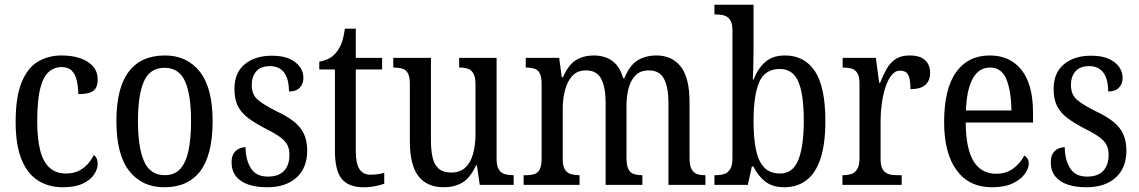

<svg xmlns="http://www.w3.org/2000/svg" viewBox="-20 -780 4807 810"><path d="M244 10Q186 10 141 -18Q96 -46 71 -107Q46 -168 46 -265Q46 -372 71.5 -433.5Q97 -495 141 -520.5Q185 -546 239 -546Q284 -546 318 -534.5Q352 -523 372 -500.5Q392 -478 392 -444Q392 -421 383.5 -407.5Q375 -394 356.5 -388.5Q338 -383 310 -383Q310 -414 304 -440Q298 -466 283 -481.5Q268 -497 240 -497Q209 -497 185.5 -476.5Q162 -456 149.5 -406Q137 -356 137 -266Q137 -195 149.5 -146Q162 -97 189 -72.5Q216 -48 258 -48Q288 -48 310.5 -58.5Q333 -69 349.5 -87.5Q366 -106 376 -126Q384 -120 388 -111Q392 -102 392 -88Q392 -67 377 -44Q362 -21 329.5 -5.5Q297 10 244 10Z M673 10Q579 10 525 -59Q471 -128 471 -269Q471 -409 523 -477.5Q575 -546 676 -546Q769 -546 823 -477.5Q877 -409 877 -269Q877 -128 825.5 -59Q774 10 673 10ZM675 -41Q716 -41 740 -67Q764 -93 775 -143.5Q786 -194 786 -269Q786 -381 760.5 -437.5Q735 -494 674 -494Q613 -494 587.5 -437.5Q562 -381 562 -269Q562 -157 588 -99Q614 -41 675 -41Z M1107 10Q1061 10 1027.5 -1.5Q994 -13 975.5 -36.5Q957 -60 957 -95Q957 -119 966 -133Q975 -147 989 -153Q1003 -159 1016 -159Q1016 -107 1038 -71Q1060 -35 1110 -35Q1156 -35 1178.5 -59.5Q1201 -84 1201 -126Q1201 -151 1192.5 -168Q1184 -185 1162.5 -201Q1141 -217 1103 -236Q1056 -260 1026.5 -282.5Q997 -305 983 -333.5Q969 -362 969 -405Q969 -473 1012.5 -509Q1056 -545 1127 -545Q1172 -545 1201 -532Q1230 -519 1245 -498Q1260 -477 1260 -452Q1260 -426 1244.5 -410Q1229 -394 1199 -394Q1199 -447 1178.5 -474Q1158 -501 1119 -501Q1080 -501 1061 -479Q1042 -457 1042 -422Q1042 -382 1066 -360.5Q1090 -339 1146 -311Q1191 -290 1219.5 -267.5Q1248 -245 1262 -215.5Q1276 -186 1276 -144Q1276 -72 1231 -31Q1186 10 1107 10Z M1514 10Q1452 10 1422.5 -24.5Q1393 -59 1393 -145V-487H1327V-520Q1349 -524 1366.5 -532.5Q1384 -541 1397 -557Q1411 -573 1420 -595.5Q1429 -618 1435 -659H1481V-536H1592V-487H1481V-143Q1481 -90 1496.5 -66.5Q1512 -43 1542 -43Q1560 -43 1573.5 -45Q1587 -47 1601 -51V-5Q1588 0 1564.5 5Q1541 10 1514 10Z M1852 10Q1782 10 1745.5 -36.5Q1709 -83 1709 -186V-427Q1709 -457 1700.5 -471.5Q1692 -486 1677 -490.5Q1662 -495 1642 -495H1639V-536H1798V-189Q1798 -144 1805.5 -113.5Q1813 -83 1832 -67.5Q1851 -52 1884 -52Q1920 -52 1942.5 -72.5Q1965 -93 1975.5 -130Q1986 -167 1986 -215V-422Q1986 -454 1977.5 -469.5Q1969 -485 1954 -490Q1939 -495 1920 -495H1917V-536H2075V-109Q2075 -80 2084.5 -65Q2094 -50 2109.5 -45.5Q2125 -41 2143 -41H2147V0H2004L1992 -82H1988Q1963 -28 1929.5 -9Q1896 10 1852 10Z M2189 0V-41H2202Q2221 -41 2235.5 -46Q2250 -51 2257.5 -66.5Q2265 -82 2265 -113V-426Q2265 -456 2257 -471Q2249 -486 2234 -490.5Q2219 -495 2201 -495H2198V-536H2339L2350 -454H2355Q2378 -507 2410 -526.5Q2442 -546 2485 -546Q2513 -546 2537.5 -537Q2562 -528 2580.5 -507Q2599 -486 2609 -450H2614Q2637 -506 2671 -526Q2705 -546 2749 -546Q2815 -546 2852 -499Q2889 -452 2889 -349V-113Q2889 -82 2897.5 -66.5Q2906 -51 2920 -46Q2934 -41 2953 -41H2956V0H2800V-346Q2800 -411 2781.5 -447Q2763 -483 2717 -483Q2682 -483 2661.5 -462.5Q2641 -442 2632 -408Q2623 -374 2623 -334V-114Q2623 -82 2631 -66.5Q2639 -51 2654 -46Q2669 -41 2687 -41H2690V0H2535V-346Q2535 -411 2516.5 -447Q2498 -483 2452 -483Q2416 -483 2395 -460.5Q2374 -438 2364 -401Q2354 -364 2354 -321V-108Q2354 -79 2363.5 -64.5Q2373 -50 2388.5 -45.5Q2404 -41 2422 -41H2425V0Z M3288 10Q3239 10 3208 -14.5Q3177 -39 3158 -78H3152L3135 0H2994V-41H3001Q3020 -41 3035.5 -46Q3051 -51 3060.5 -66.5Q3070 -82 3070 -113V-651Q3070 -681 3060.5 -695.5Q3051 -710 3035.5 -714.5Q3020 -719 3001 -719H2994V-760H3159V-575Q3159 -558 3158.5 -532.5Q3158 -507 3157.5 -482.5Q3157 -458 3156 -444H3159Q3177 -491 3208.5 -518.5Q3240 -546 3292 -546Q3374 -546 3418 -479.5Q3462 -413 3462 -269Q3462 -173 3441.5 -111Q3421 -49 3382 -19.5Q3343 10 3288 10ZM3271 -48Q3325 -48 3348 -105.5Q3371 -163 3371 -271Q3371 -382 3348 -435.5Q3325 -489 3270 -489Q3207 -489 3183 -433.5Q3159 -378 3159 -270Q3159 -199 3169 -149.5Q3179 -100 3203.5 -74Q3228 -48 3271 -48Z M3534 0V-41H3537Q3556 -41 3571.5 -46Q3587 -51 3596.5 -66.5Q3606 -82 3606 -114V-427Q3606 -457 3597 -471.5Q3588 -486 3572.5 -490.5Q3557 -495 3537 -495H3535V-536H3675L3689 -431H3693Q3705 -462 3720 -488.5Q3735 -515 3758 -530.5Q3781 -546 3817 -546Q3862 -546 3883 -526Q3904 -506 3904 -472Q3904 -441 3884.5 -422.5Q3865 -404 3821 -404Q3821 -432 3817 -449Q3813 -466 3803.5 -474Q3794 -482 3777 -482Q3756 -482 3740.5 -462Q3725 -442 3715 -410.5Q3705 -379 3700 -342.5Q3695 -306 3695 -273V-108Q3695 -79 3704.5 -64.5Q3714 -50 3729 -45.5Q3744 -41 3763 -41H3784V0Z M4165 10Q4068 10 4015.5 -62Q3963 -134 3963 -264Q3963 -405 4013.5 -475.5Q4064 -546 4156 -546Q4241 -546 4289.5 -485Q4338 -424 4338 -305V-263H4054Q4055 -152 4087.5 -99.5Q4120 -47 4182 -47Q4226 -47 4256 -70Q4286 -93 4301 -124Q4308 -120 4314 -112Q4320 -104 4320 -90Q4320 -70 4303.5 -46.5Q4287 -23 4252.5 -6.5Q4218 10 4165 10ZM4247 -314Q4246 -395 4226 -445Q4206 -495 4157 -495Q4109 -495 4083.5 -448Q4058 -401 4055 -314Z M4563 10Q4517 10 4483.5 -1.5Q4450 -13 4431.5 -36.5Q4413 -60 4413 -95Q4413 -119 4422 -133Q4431 -147 4445 -153Q4459 -159 4472 -159Q4472 -107 4494 -71Q4516 -35 4566 -35Q4612 -35 4634.5 -59.5Q4657 -84 4657 -126Q4657 -151 4648.5 -168Q4640 -185 4618.5 -201Q4597 -217 4559 -236Q4512 -260 4482.5 -282.5Q4453 -305 4439 -333.5Q4425 -362 4425 -405Q4425 -473 4468.5 -509Q4512 -545 4583 -545Q4628 -545 4657 -532Q4686 -519 4701 -498Q4716 -477 4716 -452Q4716 -426 4700.5 -410Q4685 -394 4655 -394Q4655 -447 4634.5 -474Q4614 -501 4575 -501Q4536 -501 4517 -479Q4498 -457 4498 -422Q4498 -382 4522 -360.5Q4546 -339 4602 -311Q4647 -290 4675.5 -267.5Q4704 -245 4718 -215.5Q4732 -186 4732 -144Q4732 -72 4687 -31Q4642 10 4563 10Z"/></svg>

Font: Noto Serif Condensed
Style: Regular
Weight: 400
Width: 3
Designer: Monotype Design Team
Foundry: Monotype Imaging Inc.
Version: Version 2.015